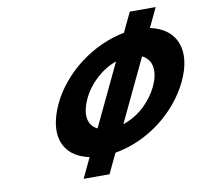

<svg xmlns="http://www.w3.org/2000/svg" viewBox="-98 -993 1250 1167"><g transform="rotate(-10 527.0 -410.0)"><path d="M620.1 -219.2 803.6 -605.2C872.8 -571.8 874.3 -492.2 836.4 -412.6C798.3 -332.4 722.7 -252.3 620.1 -219.2ZM461.1 -220.9C392.4 -254.9 395.4 -333.7 432.9 -412.5C469.7 -490.1 545.1 -567.7 642.5 -602.6ZM720 -765.6C522 -728.1 338.2 -587.3 255.1 -412.5C171.2 -236.1 211.9 -93.7 383.4 -57.6L324.6 66H484.4L542.9 -56.9C747.9 -91.8 929.8 -234.9 1014.2 -412.5C1098.3 -589.4 1048 -731.5 880.5 -766.9L937.1 -886H777.3Z"/></g></svg>

Font: Hussar
Style: BdSuprExtOblFive
Weight: 700
Foundry: Cannot Into Space Fonts
Version: Version 2.00